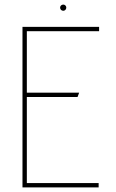

<svg xmlns="http://www.w3.org/2000/svg" viewBox="-20 -817 505 837"><path d="M256 -770C263 -770 269 -776 269 -784C269 -791 263 -797 256 -797C248 -797 242 -791 242 -784C242 -776 248 -770 256 -770ZM410 0V-19H97V-394H318L325 -413H97V-681H412V-700H78V0Z"/></svg>

Font: Advent Pro
Style: Thin
Weight: 100
Designer: Andreas Kalpakidis
Foundry: Andreas Kalpakidis
Version: Version 2.002 2007